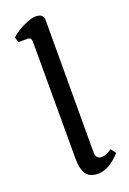

<svg xmlns="http://www.w3.org/2000/svg" viewBox="-153 -835 607 903"><g transform="rotate(-20 151.0 -384.0)"><path d="M218 -54Q242 -54 268 -75L287 -49Q230 14 175 14Q134 14 116 -11Q98 -36 98 -92V-674Q98 -696 78 -696H34L25 -722Q54 -748 91 -765Q128 -782 150 -782Q189 -782 189 -750L188 -88Q188 -54 218 -54Z"/></g></svg>

Font: Gabriela
Style: Regular
Weight: 400
Designer: Eduardo Rodriguez Tunni
Foundry: Eduardo Rodriguez Tunni
Version: Version 1.003